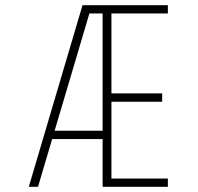

<svg xmlns="http://www.w3.org/2000/svg" viewBox="-20 -720 765 740"><path d="M91 0 298 -700H627V-668H409.5V-360H605V-328H409.5V-32H627V0H375.5V-184H181L126.5 0ZM375.5 -668H324.5L190.5 -216H375.5Z"/></svg>

Font: Trispace SemiCondensed Thin
Style: Regular
Weight: 100
Width: 4
Designer: Tyler Finck
Foundry: Etcetera Type Company
Version: Version 1.210; ttfautohint (v1.8.3)